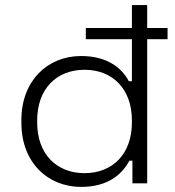

<svg xmlns="http://www.w3.org/2000/svg" viewBox="-20 -720 686 754"><path d="M298 14C405 14 460 -36 488 -89H500V0H558V-566H638V-610H558V-700H498V-610H317V-566H498V-401H486C460 -450 405 -500 298 -500C167 -500 64 -403 64 -249V-237C64 -82 168 14 298 14ZM126 -239V-247C126 -371 202 -446 312 -446C422 -446 498 -371 498 -247V-239C498 -115 422 -40 312 -40C202 -40 126 -115 126 -239Z"/></svg>

Font: Meta Space Light
Style: Regular
Weight: 300
Designer: Meta Pool / Florian Karsten
Foundry: Meta Pool / Florian Karsten
Version: Version 2.000;Glyphs 3.1.1 (3137)